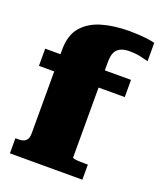

<svg xmlns="http://www.w3.org/2000/svg" viewBox="-141 -855 789 944"><g transform="rotate(20 253.0 -383.0)"><path d="M12 -543H461V-453H12ZM506 -753V-657Q499 -659 470.5 -666Q442 -673 407 -673Q378 -673 359.5 -664Q341 -655 332.5 -636.5Q324 -618 324 -587V-87Q324 -84 335 -82Q346 -80 362 -79.5Q378 -79 392 -79H404V0H25V-79H43Q67 -79 79.5 -90.5Q92 -102 92 -129V-567Q92 -643 129 -686Q166 -729 229 -747.5Q292 -766 371 -766Q421 -766 458 -761.5Q495 -757 506 -753Z"/></g></svg>

Font: Roboto Serif 20pt Black
Style: Regular
Weight: 900
Version: Version 1.008